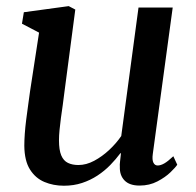

<svg xmlns="http://www.w3.org/2000/svg" viewBox="-20 -582 626 612"><path d="M183.5 10Q150 10 121.5 -2Q93 -14 75.5 -41.8Q58 -69.5 57.5 -117.5Q57.5 -134.5 59 -155.8Q60.5 -177 63.5 -200.5Q66.5 -224 69.8 -247.5Q73 -271 76 -292.5L104.5 -478L50 -506.5L56 -543L199 -562.5L220 -551.5L185.5 -289.5Q183 -268 180 -247Q177 -226 174.2 -206Q171.5 -186 169.8 -168Q168 -150 168 -134.5Q168 -104 175.2 -86.8Q182.5 -69.5 196.5 -62.8Q210.5 -56 230 -56Q255 -56 280.2 -69.5Q305.5 -83 328 -104Q350.5 -125 366.5 -148.5L421.5 -558H530.5L467 -91Q464.5 -72.5 469 -63.5Q473.5 -54.5 482.5 -54.5Q492 -54.5 503.5 -61Q515 -67.5 532.5 -84L545 -57Q540 -49 523.5 -33Q507 -17 481.8 -3.8Q456.5 9.5 425 9.5Q392.5 9.5 376.8 -7Q361 -23.5 362 -50.5Q361.5 -53 361.8 -57.8Q362 -62.5 362.8 -68.8Q363.5 -75 364.2 -81.2Q365 -87.5 365.5 -93L364 -94Q349.5 -74.5 331.5 -56Q313.5 -37.5 290.8 -22.5Q268 -7.5 241.5 1.2Q215 10 183.5 10Z"/></svg>

Font: Merriweather 28pt Medium
Style: Italic
Weight: 500
Italic angle: -7.8°
Version: Version 2.101